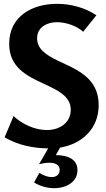

<svg xmlns="http://www.w3.org/2000/svg" viewBox="-20 -764 556 1004"><path d="M278 -744C150 -744 28 -680 28 -535C28 -411 122 -366 209 -326C282 -292 350 -261 350 -190C350 -120 289 -84 226 -84C162 -84 97 -114 51 -157L4 -46C73 -5 152 11 232 12L184 95C206 89 224 87 238 87C276 87 292 103 292 124C292 150 274 162 250 162C230 162 207 154 186 140L158 190C190 210 228 220 263 220C328 220 385 187 385 126C385 75 346 48 272 47L294 8C406 -11 496 -88 496 -215C496 -360 376 -402 282 -447C223 -476 174 -506 174 -564C174 -621 225 -648 277 -648C324 -648 379 -630 415 -598L484 -684C427 -723 352 -744 278 -744Z"/></svg>

Font: Rosario
Style: Bold
Weight: 700
Designer: Hector Gatti
Foundry: Omnibus Type
Version: Version 1.100